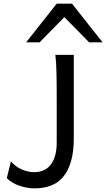

<svg xmlns="http://www.w3.org/2000/svg" viewBox="-20 -1011 577 1043"><path d="M380.9 -712.9V-261.2Q380.9 -185.1 365.2 -132.8Q349.6 -80.6 321.5 -48.3Q293.5 -16.1 254.4 -2Q215.3 12.2 168.5 12.2Q150.9 12.2 130.1 9Q109.4 5.9 88.4 -1Q67.4 -7.8 48.8 -18.6Q30.3 -29.3 17.1 -43.9L39.1 -134.3Q51.3 -120.1 66.4 -109.1Q81.5 -98.1 97.9 -90.8Q114.3 -83.5 131.6 -79.6Q148.9 -75.7 166 -75.7Q192.9 -75.7 215.3 -85.2Q237.8 -94.7 253.9 -114.5Q270 -134.3 279.1 -164.6Q288.1 -194.8 288.1 -236.8V-478.5Q288.1 -514.2 287.8 -548.1Q287.6 -582 286.9 -612.1Q286.1 -642.1 284.7 -667.7Q283.2 -693.4 280.8 -712.9ZM122.1 -781.2 288.1 -991.2H371.1L537.1 -781.2H463.9L329.6 -918L195.3 -781.2Z"/></svg>

Font: Andika Afr
Style: Regular
Weight: 400
Designer: Victor Gaultney, Annie Olsen, Julie Remington, Don Collingsworth, Eric Hays, Becca Hirsbrunner
Foundry: SIL International
Version: Version 5.000